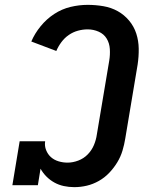

<svg xmlns="http://www.w3.org/2000/svg" viewBox="-20 -763 640 791"><path d="M286 8Q264 8 243 3.5Q222 -1 204 -11Q186 -21 171.5 -35.5Q157 -50 147 -68L136 0H31L61 -181H166Q163 -162 170 -144.5Q177 -127 190 -115.5Q203 -104 221 -98.5Q239 -93 258 -93Q280 -93 302.5 -101.5Q325 -110 341.5 -127Q358 -144 367 -165.5Q376 -187 379 -209L430 -513Q434 -537 432.5 -561Q431 -585 419.5 -604Q408 -623 386.5 -632.5Q365 -642 341 -642Q321 -642 301 -636.5Q281 -631 263.5 -619Q246 -607 233 -589.5Q220 -572 212 -553L109 -592Q123 -625 147.5 -655Q172 -685 203.5 -705.5Q235 -726 270.5 -734.5Q306 -743 341 -743Q374 -743 406 -737.5Q438 -732 465 -717Q492 -702 512 -678Q532 -654 541.5 -624.5Q551 -595 551.5 -562.5Q552 -530 547 -497L496 -192Q492 -167 484.5 -142Q477 -117 463 -94Q449 -71 430 -51Q411 -31 387 -17.5Q363 -4 337.5 2Q312 8 286 8Z"/></svg>

Font: Iosevka Etoile
Style: Bold Italic
Weight: 700
Italic angle: -9°
Designer: Belleve Invis
Foundry: Belleve Invis
Version: Version 28.1.0; ttfautohint (v1.8.4)